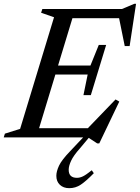

<svg xmlns="http://www.w3.org/2000/svg" viewBox="-40 -717 730 1002"><path d="M318.5 169Q318.5 211 361.5 211Q377 211 393 203.2Q409 195.5 439 171.5L449.5 187Q408.5 229 381.2 247Q354 265 321.5 265Q291 265 272.5 247.5Q254 230 254 200.5Q254 177.5 268.2 147.2Q282.5 117 327 71L394 0H-20.5L-14.5 -19.5L65 -44.5L242 -627L174.5 -650.5L181 -670H596.5L660.5 -697H670L636.5 -476.5H611L581.5 -622H338L263 -375H432L475.5 -482.5H514L434 -220.5H395.5L417.5 -328H249L164 -48H418.5L563 -198L582.5 -187L478 31.5H467.5L423 2.5L377 57.5Q344 94.5 331.2 121.8Q318.5 149 318.5 169Z"/></svg>

Font: Newsreader Text Medium
Style: Italic
Weight: 500
Italic angle: -17°
Designer: Hugues Gentile
Foundry: Production Type
Version: Version 1.001